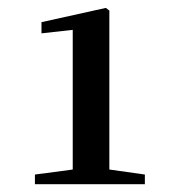

<svg xmlns="http://www.w3.org/2000/svg" viewBox="-20 -935 447 486"><path d="M256.8 -505.9 346.7 -493.2V-468.8H68.4V-493.2L164.1 -505.9V-859.4L85 -850.6V-878.9L248 -915L256.8 -908.2Z"/></svg>

Font: GenYoMin TW TTF Bold
Style: Regular
Weight: 700
Version: Version 1.300